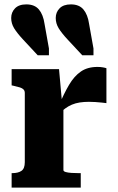

<svg xmlns="http://www.w3.org/2000/svg" viewBox="-20 -855 536 875"><path d="M386 -746 406 -634V-603H355L288 -675Q261 -704 247.5 -726Q234 -748 234 -773Q234 -799 251.5 -817Q269 -835 303 -835Q341 -835 360.5 -811.5Q380 -788 386 -746ZM183 -746 203 -634V-603H152L85 -675Q58 -704 44.5 -726Q31 -748 31 -773Q31 -799 48.5 -817Q66 -835 100 -835Q138 -835 157.5 -811.5Q177 -788 183 -746ZM465 -544V-385Q457 -386 443.5 -387.5Q430 -389 414.5 -390Q399 -391 385 -391Q363 -391 343.5 -388Q324 -385 307.5 -378Q291 -371 277 -360.5Q263 -350 250 -333L247 -371Q271 -428 294.5 -468Q318 -508 348.5 -529Q379 -550 424 -550Q438 -550 449 -548Q460 -546 465 -544ZM33 0V-66H36Q63 -66 78 -76.5Q93 -87 93 -116V-431Q93 -441 87.5 -447Q82 -453 71 -456.5Q60 -460 42 -464L33 -466V-540H249L263 -384L269 -387V-80Q269 -74 279.5 -71Q290 -68 306 -67Q322 -66 337 -66H348V0Z"/></svg>

Font: Roboto Serif
Style: Bold
Weight: 700
Designer: Greg Gazdowicz
Foundry: Commercial Type
Version: Version 1.008